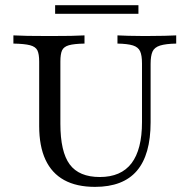

<svg xmlns="http://www.w3.org/2000/svg" viewBox="-20 -707 730 738"><path d="M345.2 11.3Q274.2 11.3 226.6 -14.9Q179 -41.1 154.8 -93.1Q130.6 -145.2 130.6 -222.6V-470.2Q130.6 -499.2 123.8 -513.3Q116.9 -527.4 95.6 -533.1Q74.2 -538.7 31.5 -539.5V-571Q70.2 -568.5 171 -568.5Q266.9 -568.5 304.8 -571V-539.5Q264.5 -538.7 244.8 -533.1Q225 -527.4 218.5 -513.3Q212.1 -499.2 212.1 -470.2V-231.5Q212.1 -123.4 248 -75Q283.9 -26.6 363.7 -26.6Q445.2 -26.6 485.5 -79.4Q525.8 -132.3 525.8 -237.9V-462.9Q525.8 -494.4 518.5 -510.1Q511.3 -525.8 491.1 -532.3Q471 -538.7 431.5 -539.5V-571Q446.8 -570.2 473.4 -569.4Q500 -568.5 537.1 -568.5Q582.3 -568.5 612.5 -569.4Q642.7 -570.2 657.3 -571V-539.5Q616.9 -538.7 595.2 -531.9Q573.4 -525 566.1 -508.5Q558.9 -491.9 558.9 -461.3V-237.1Q558.9 -112.1 506 -50.4Q453.2 11.3 345.2 11.3ZM191.9 -654V-687.1H512.1V-654Z"/></svg>

Font: Playfair 12pt
Style: Regular
Weight: 400
Designer: Claus Eggers Sørensen
Foundry: Claus Eggers Sørensen
Version: Version 2.000;gftools[0.9.28]